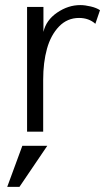

<svg xmlns="http://www.w3.org/2000/svg" viewBox="-20 -515 430 751"><path d="M85.9 0V-487.8H149.9V-390.1Q160.2 -436 203.4 -465.6Q246.6 -495.1 293.9 -495.1Q312.5 -495.1 335 -489.7Q357.4 -484.4 371.1 -475.1L353 -421.9Q327.6 -444.8 289.1 -444.8Q243.2 -444.8 210.9 -411.4Q178.7 -377.9 163.8 -324.5Q148.9 -271 148.9 -203.1V0ZM8.3 215.8 67.4 55.2H165L56.2 215.8Z"/></svg>

Font: HK Grotesk Light
Style: Regular
Weight: 300
Designer: Alfredo Marco Pradil and Stefan Peev
Foundry: Hanken Design Co.
Version: Version 1.045;PS 001.045;hotconv 1.0.88;makeotf.lib2.5.64775